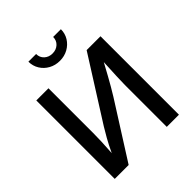

<svg xmlns="http://www.w3.org/2000/svg" viewBox="-251 -1101 1259 1259"><g transform="rotate(-45 378.0 -472.0)"><path d="M675.8 0H563V-388.2Q563 -416.5 565.4 -470.2Q567.9 -523.9 571.3 -592.3Q544.9 -543.5 525.4 -508.1Q505.9 -472.7 489.3 -444.3Q472.7 -416 455.1 -387.2L209.5 0H80.6V-727.5H193.4V-313.5Q193.4 -282.2 191.7 -234.1Q189.9 -186 186 -133.3Q210.4 -185.5 233.4 -226.3Q256.3 -267.1 273.4 -294.4L547.4 -727.5H675.8ZM374 -801.3Q332 -801.3 297.9 -820.1Q263.7 -838.9 243.7 -871.3Q223.6 -903.8 223.6 -943.8H294.9Q294.9 -911.1 317.4 -890.4Q339.8 -869.6 374 -869.6Q408.2 -869.6 430.7 -890.4Q453.1 -911.1 453.1 -943.8H524.9Q524.9 -903.8 504.9 -871.6Q484.9 -839.4 450.7 -820.3Q416.5 -801.3 374 -801.3Z"/></g></svg>

Font: Inter Medium
Style: Regular
Weight: 500
Designer: Rasmus Andersson
Foundry: rsms
Version: Version 4.001;git-9221beed3